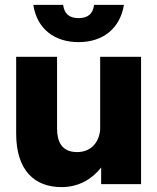

<svg xmlns="http://www.w3.org/2000/svg" viewBox="-20 -752 642 784"><path d="M213 -228V-520H46V-207C46 -54 123 12 231 12C303 12 357 -22 393 -68V0H556V-520H389V-221C383 -164 346 -131 295 -131C231 -131 213 -175 213 -228ZM116 -732C131 -635 201 -580 301 -580C400 -580 470 -635 486 -732H364C360 -696 339 -678 301 -678C263 -678 242 -696 238 -732Z"/></svg>

Font: Aspekta 800
Style: Regular
Weight: 800
Designer: Ivo Dolenc
Version: Version 2.000